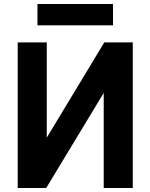

<svg xmlns="http://www.w3.org/2000/svg" viewBox="-20 -946 755 968"><path d="M649.4 2H502.9V-477.5L212.9 2H69.3V-732.4H215.8V-252L505.9 -732.4H649.4ZM168.9 -818.4V-925.8H549.8V-818.4Z"/></svg>

Font: Nasu
Style: Bold
Weight: 700
Designer: Ryoko NISHIZUKA (kana &amp; ideographs); Paul D. Hunt (Latin, Greek &amp; Cyrillic); Wenlong ZHANG (bopomofo); Sandoll C
Version: Version 2014.1215